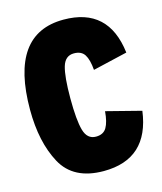

<svg xmlns="http://www.w3.org/2000/svg" viewBox="-108 -781 736 871"><g transform="rotate(-15 260.5 -345.5)"><path d="M20 -345Q20 -701 272 -701Q483 -701 509 -483L347 -445Q343 -494 328 -517.5Q313 -541 278 -541Q237 -541 223.5 -495.5Q210 -450 210 -348Q210 -245 223.5 -197.5Q237 -150 278 -150Q313 -150 328 -175.5Q343 -201 347 -251L511 -209Q482 10 272 10Q130 10 75 -91.5Q20 -193 20 -345Z"/></g></svg>

Font: Decalotype Black
Style: Regular
Weight: 900
Designer: Alfredo Marco Pradil
Foundry: Alfredo Marco Pradil
Version: Version 1.0